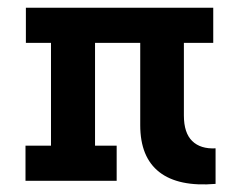

<svg xmlns="http://www.w3.org/2000/svg" viewBox="-20 -468 618 497"><path d="M282 0H46V-91H112V-357H47V-448H532V-357H226V-91H282ZM538 8Q442 16 392.5 -22.5Q343 -61 343 -144V-377H456V-169Q456 -124 477.5 -103Q499 -82 538 -84Z"/></svg>

Font: Podkova
Style: Bold
Weight: 700
Designer: Ilya Yudin
Foundry: Cyreal (www.cyreal.org)
Version: Version 2.102; ttfautohint (v1.8.1.43-b0c9)